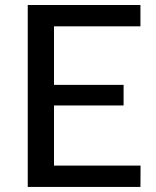

<svg xmlns="http://www.w3.org/2000/svg" viewBox="-20 -737 617 757"><path d="M533.7 -717.3V-633.3H192.9V-402.3H467.3V-321.3H192.9V-84H534.2L533.7 0H89.4V-717.3Z"/></svg>

Font: Lato-Medium
Style: Regular
Weight: 500
Designer: Lukasz Dziedzic
Foundry: tyPoland Lukasz Dziedzic
Version: Version 2.006; 2014-01-15